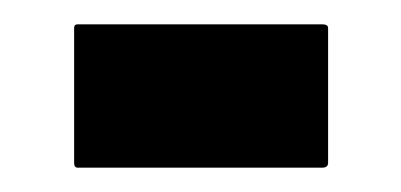

<svg xmlns="http://www.w3.org/2000/svg" viewBox="-20 -147 330 158"><path d="M44 -9Q41 -9 41 -13V-124Q41 -127 44 -127H245Q250 -127 250 -124V-13Q250 -9 245 -9Z"/></svg>

Font: Noto Naskh Arabic
Style: Bold
Weight: 700
Designer: Monotype Design Team, David Williams, Mohamad Dakak and Nizar Qandah
Foundry: Monotype Imaging Inc.
Version: Version 2.016